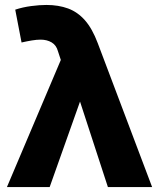

<svg xmlns="http://www.w3.org/2000/svg" viewBox="-20 -755 642 775"><path d="M8 0 225.5 -513 214 -548Q207.5 -572.5 188.5 -583.8Q169.5 -595 144 -595Q128.5 -595 108.8 -591.8Q89 -588.5 67 -583.5L41.5 -716Q71.5 -726 105.5 -730.5Q139.5 -735 167 -735Q216 -735 254.8 -720.8Q293.5 -706.5 323 -673Q352.5 -639.5 374.5 -581L594 0H415.5L303 -345L180.5 0Z"/></svg>

Font: Geologica Thin Roman
Style: Bold
Weight: 700
Version: Version 1.010;gftools[0.9.28]